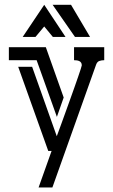

<svg xmlns="http://www.w3.org/2000/svg" viewBox="-20 -640 478 814"><path d="M116.2 -356.9 220.7 -62.5Q222.7 -67.9 228.3 -83Q233.9 -98.1 241.7 -119.6Q249.5 -141.1 258.8 -167Q268.1 -192.9 277.6 -219.2Q287.1 -245.6 295.9 -270.5Q304.7 -295.4 311.5 -315.2Q318.4 -335 322.5 -347.9Q326.7 -360.8 326.7 -362.8Q326.7 -370.1 323.7 -374.5Q320.8 -378.9 315.9 -381.1Q311 -383.3 305.4 -384Q299.8 -384.8 293.9 -384.8V-439.9H421.9V-384.8Q409.7 -384.8 400.6 -381.3Q391.6 -377.9 387.2 -365.2L202.1 154.8H143.6L198.7 0H184.6L57.1 -356.9ZM174.3 -439.9 250 -226.6 221.2 -144.5 135.3 -384.8H17.6V-439.9ZM76.2 -483.4 167.5 -619.6 257.8 -483.4H204.1L167.5 -527.8L130.4 -483.4ZM281.2 -619.6 361.8 -483.4H297.9L203.1 -619.6Z"/></svg>

Font: Isar CAT
Style: Regular
Weight: 400
Designer: Digitized by Peter Wiegel
Foundry: CAT-Fonts, Peter Wiegel
Version: Version 1.000; ttfautohint (v1.3)